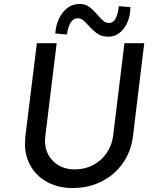

<svg xmlns="http://www.w3.org/2000/svg" viewBox="-20 -941 792 969"><path d="M207 -232Q207 -168 249 -127Q291 -86 358 -86Q408 -86 450 -108Q492 -130 518.5 -169Q545 -208 551 -256L608 -723H708L651 -253Q641 -175 599 -116Q557 -57 491.5 -24.5Q426 8 347 8Q277 8 222.5 -20Q168 -48 137 -99Q106 -150 106 -217Q106 -229 108 -253L166 -723H266L209 -256Q207 -240 207 -232ZM426 -813Q409 -832 398 -840.5Q387 -849 371 -849Q351 -849 336.5 -826.5Q322 -804 318 -767L259 -772Q264 -836 297.5 -878.5Q331 -921 382 -921Q410 -921 430 -906.5Q450 -892 472 -866Q491 -844 503 -834.5Q515 -825 531 -825Q570 -825 580 -910L638 -905Q638 -861 622.5 -827Q607 -793 582.5 -774.5Q558 -756 529 -756Q494 -756 472.5 -770.5Q451 -785 426 -813Z"/></svg>

Font: Josefin Sans
Style: Italic
Weight: 400
Italic angle: -7°
Designer: Santiago Orozco
Foundry: Typemade
Version: Version 2.000